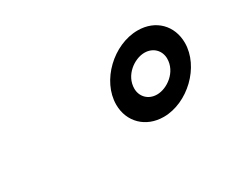

<svg xmlns="http://www.w3.org/2000/svg" viewBox="-48 -782 465 397"><g transform="rotate(-30 184.5 -584.0)"><path d="M286 -628C307 -628 321 -613 321 -594C321 -562 290 -540 266 -540C245 -540 231 -555 231 -574C231 -606 262 -628 286 -628ZM182 -564C182 -523 212 -493 255 -493C312 -493 369 -547 369 -604C369 -645 340 -675 297 -675C239 -675 182 -621 182 -564Z"/></g></svg>

Font: Pfennig
Style: BoldItalic
Weight: 700
Italic angle: -13°
Version: Version 20100423